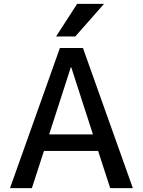

<svg xmlns="http://www.w3.org/2000/svg" viewBox="-20 -980 744 1000"><path d="M382 -960H522L372 -790H272ZM32 0 292 -730H412L672 0H554L491 -194H209L146 0ZM236 -280H464L351 -630H349Z"/></svg>

Font: M PLUS 1p Medium
Style: Regular
Weight: 500
Version: Version 1.062